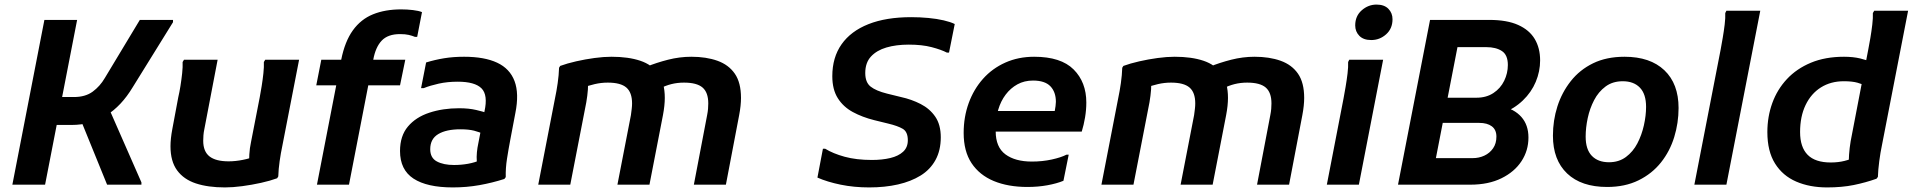

<svg xmlns="http://www.w3.org/2000/svg" viewBox="-20 -807 8358 839"><path d="M182 -261 206 -383H303Q353 -383 385 -406.5Q417 -430 438 -466L591 -720H736V-710L560 -426Q461 -261 293 -261ZM34 0 174 -720H317L177 0ZM448 0 330 -290 454 -338 598 -10V0Z M725 -168Q725 -184 727 -203Q729 -222 733 -243L759 -382Q764 -403 768.5 -431Q773 -459 776 -487Q779 -515 778 -536L784 -546H931L873 -243Q870 -229 869 -216Q868 -203 868 -192Q868 -145 895.5 -123.5Q923 -102 979 -102Q1009 -102 1041.5 -108.5Q1074 -115 1100 -126L1069 -84Q1068 -105 1069.5 -132Q1071 -159 1077 -187L1115 -382Q1119 -403 1123.5 -431Q1128 -459 1131 -487Q1134 -515 1133 -536L1139 -546H1287L1214 -171Q1207 -138 1202 -103Q1197 -68 1196 -36L1191 -28Q1161 -17 1120.5 -8Q1080 1 1038.5 6.5Q997 12 963 12Q889 12 836 -5.5Q783 -23 754 -62.5Q725 -102 725 -168Z M1365 0 1471 -546Q1487 -626 1522 -674.5Q1557 -723 1610 -744.5Q1663 -766 1733 -766Q1759 -766 1784.5 -763Q1810 -760 1824 -754L1803 -646H1793Q1781 -651 1766 -654.5Q1751 -658 1728 -658Q1675 -658 1648 -629.5Q1621 -601 1611 -546L1505 0ZM1362 -434 1384 -546H1751L1728 -434Z M1959 12Q1846 12 1787 -26.5Q1728 -65 1728 -147Q1728 -213 1762.5 -254Q1797 -295 1856 -314.5Q1915 -334 1986 -334Q2029 -334 2060.5 -326.5Q2092 -319 2106 -314L2096 -220Q2075 -230 2051.5 -236Q2028 -242 1992 -242Q1930 -242 1895 -221Q1860 -200 1860 -155Q1860 -117 1889 -101.5Q1918 -86 1964 -86Q1996 -86 2026 -91.5Q2056 -97 2080 -108L2071 -69Q2065 -84 2063.5 -102.5Q2062 -121 2064 -141.5Q2066 -162 2070 -180L2097 -320Q2113 -392 2084 -421Q2055 -450 1980 -450Q1935 -450 1897 -441.5Q1859 -433 1832 -422H1820L1842 -534Q1881 -546 1921 -552.5Q1961 -559 2008 -559Q2097 -559 2152.5 -533Q2208 -507 2228.5 -452.5Q2249 -398 2232 -313L2210 -197Q2202 -155 2195.5 -113.5Q2189 -72 2190 -33L2184 -25Q2131 -8 2075 2Q2019 12 1959 12Z M2332 0 2405 -376Q2412 -409 2417 -444Q2422 -479 2423 -511L2428 -519Q2458 -530 2497.5 -539Q2537 -548 2577.5 -553.5Q2618 -559 2652 -559Q2726 -559 2778 -541.5Q2830 -524 2857.5 -484.5Q2885 -445 2885 -379Q2885 -363 2883 -344Q2881 -325 2877 -304L2818 0H2678L2737 -304Q2739 -319 2740.5 -331.5Q2742 -344 2742 -355Q2742 -403 2717 -424.5Q2692 -446 2636 -446Q2607 -446 2579 -439.5Q2551 -433 2525 -423L2548 -463Q2551 -443 2549 -416Q2547 -389 2542 -360L2472 0ZM3012 0 3070 -304Q3073 -319 3074 -331.5Q3075 -344 3075 -355Q3075 -403 3050 -424.5Q3025 -446 2969 -446Q2940 -446 2914 -439.5Q2888 -433 2863 -420L2804 -515Q2848 -533 2899 -546Q2950 -559 3001 -559Q3066 -559 3115 -541.5Q3164 -524 3191 -485Q3218 -446 3218 -379Q3218 -363 3216 -344Q3214 -325 3210 -304L3152 0Z M3576 -157H3586Q3620 -136 3671 -122Q3722 -108 3790 -108Q3835 -108 3870.5 -116.5Q3906 -125 3926.5 -144Q3947 -163 3947 -194Q3947 -231 3925 -244Q3903 -257 3861 -267L3800 -282Q3748 -295 3706.5 -317.5Q3665 -340 3641 -378Q3617 -416 3617 -474Q3617 -556 3657.5 -613.5Q3698 -671 3775 -701.5Q3852 -732 3962 -732Q4000 -732 4037 -728.5Q4074 -725 4104 -718Q4134 -711 4152 -702L4127 -577H4118Q4093 -590 4051 -601Q4009 -612 3951 -612Q3896 -612 3853.5 -599.5Q3811 -587 3786 -560Q3761 -533 3761 -488Q3761 -447 3784.5 -428.5Q3808 -410 3856 -398L3917 -383Q3963 -373 4003 -352.5Q4043 -332 4067 -297Q4091 -262 4091 -207Q4091 -150 4068 -108Q4045 -66 4003 -40Q3961 -14 3904 -1Q3847 12 3778 12Q3712 12 3653.5 0Q3595 -12 3552 -31Z M4470 10Q4385 10 4322.5 -16Q4260 -42 4225.5 -94Q4191 -146 4191 -226Q4191 -296 4213 -356.5Q4235 -417 4275.5 -462.5Q4316 -508 4373 -533.5Q4430 -559 4499 -559Q4616 -559 4671.5 -503.5Q4727 -448 4727 -359Q4727 -327 4721.5 -294Q4716 -261 4707 -232H4281V-322H4589Q4591 -333 4592.5 -343.5Q4594 -354 4594 -362Q4594 -405 4570 -430Q4546 -455 4494 -455Q4456 -455 4426 -438.5Q4396 -422 4374.5 -393.5Q4353 -365 4342 -327.5Q4331 -290 4331 -250V-233Q4331 -164 4373.5 -132.5Q4416 -101 4489 -101Q4535 -101 4576 -110Q4617 -119 4640 -131H4650L4627 -17Q4598 -5 4557 2.5Q4516 10 4470 10Z M4793 0 4866 -376Q4873 -409 4878 -444Q4883 -479 4884 -511L4889 -519Q4919 -530 4958.5 -539Q4998 -548 5038.5 -553.5Q5079 -559 5113 -559Q5187 -559 5239 -541.5Q5291 -524 5318.5 -484.5Q5346 -445 5346 -379Q5346 -363 5344 -344Q5342 -325 5338 -304L5279 0H5139L5198 -304Q5200 -319 5201.5 -331.5Q5203 -344 5203 -355Q5203 -403 5178 -424.5Q5153 -446 5097 -446Q5068 -446 5040 -439.5Q5012 -433 4986 -423L5009 -463Q5012 -443 5010 -416Q5008 -389 5003 -360L4933 0ZM5473 0 5531 -304Q5534 -319 5535 -331.5Q5536 -344 5536 -355Q5536 -403 5511 -424.5Q5486 -446 5430 -446Q5401 -446 5375 -439.5Q5349 -433 5324 -420L5265 -515Q5309 -533 5360 -546Q5411 -559 5462 -559Q5527 -559 5576 -541.5Q5625 -524 5652 -485Q5679 -446 5679 -379Q5679 -363 5677 -344Q5675 -325 5671 -304L5613 0Z M5972 -632Q5938 -632 5920 -650.5Q5902 -669 5902 -696Q5902 -737 5930.5 -762Q5959 -787 5995 -787Q6029 -787 6047 -768.5Q6065 -750 6065 -723Q6065 -682 6037 -657Q6009 -632 5972 -632ZM5778 0 5851 -377Q5855 -398 5860 -427.5Q5865 -457 5868.5 -486Q5872 -515 5871 -536L5876 -546H6024L5918 0Z M6187 0 6209 -116H6415Q6443 -116 6466.5 -127Q6490 -138 6504.5 -159Q6519 -180 6519 -210Q6519 -240 6499 -255Q6479 -270 6444 -270H6241L6262 -380H6432Q6475 -380 6506 -400.5Q6537 -421 6553 -454Q6569 -487 6569 -523Q6569 -567 6543 -584Q6517 -601 6475 -601H6305L6327 -720H6488Q6565 -720 6614 -698Q6663 -676 6686.5 -636.5Q6710 -597 6710 -543Q6710 -495 6691 -449.5Q6672 -404 6634.5 -368Q6597 -332 6542 -310L6539 -344Q6597 -331 6628 -296Q6659 -261 6659 -206Q6659 -149 6628.5 -102.5Q6598 -56 6541 -28Q6484 0 6405 0ZM6089 0 6229 -720H6372L6232 0Z M6766 -214Q6766 -281 6785.5 -342Q6805 -403 6844 -452.5Q6883 -502 6941.5 -530.5Q7000 -559 7079 -559Q7191 -559 7253 -500Q7315 -441 7315 -335Q7315 -270 7296 -208Q7277 -146 7238 -97Q7199 -48 7140 -19Q7081 10 7003 10Q6890 10 6828 -49Q6766 -108 6766 -214ZM6909 -210Q6909 -154 6936 -126Q6963 -98 7011 -98Q7054 -98 7085 -121Q7116 -144 7135 -180.5Q7154 -217 7163.5 -259.5Q7173 -302 7173 -340Q7173 -396 7146 -424Q7119 -452 7071 -452Q7027 -452 6996 -429Q6965 -406 6946 -369.5Q6927 -333 6918 -291Q6909 -249 6909 -210Z M7384 0 7499 -591Q7503 -613 7508 -642Q7513 -671 7516.5 -700Q7520 -729 7519 -750L7524 -760H7672L7524 0Z M8134 -431Q8120 -439 8097 -445.5Q8074 -452 8037 -452Q7980 -452 7937 -425Q7894 -398 7870 -348Q7846 -298 7846 -230Q7846 -164 7879 -130.5Q7912 -97 7980 -97Q8013 -97 8040.5 -104Q8068 -111 8087 -121L8059 -78Q8058 -102 8060 -131Q8062 -160 8067 -190L8144 -591Q8148 -611 8153 -640.5Q8158 -670 8161.5 -699.5Q8165 -729 8164 -750L8170 -760H8318L8204 -174Q8197 -141 8192 -103Q8187 -65 8186 -34L8180 -26Q8132 -9 8080.5 1.5Q8029 12 7964 12Q7888 12 7829 -13.5Q7770 -39 7736.5 -92.5Q7703 -146 7703 -230Q7703 -297 7724.5 -356.5Q7746 -416 7788.5 -461.5Q7831 -507 7893.5 -533Q7956 -559 8038 -559Q8078 -559 8109 -551.5Q8140 -544 8158 -535Z"/></svg>

Font: Kufam SemiBold
Style: Italic
Weight: 600
Italic angle: -11°
Designer: Artur Schmal
Foundry: Original Type
Version: Version 1.301; ttfautohint (v1.8.3)